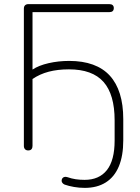

<svg xmlns="http://www.w3.org/2000/svg" viewBox="-20 -725 681 933"><path d="M392 188Q365 188 339.5 183.5Q314 179 294 172Q287 169 283 163.5Q279 158 279.5 152Q280 146 283 141.5Q286 137 292.5 135Q299 133 308 136Q328 143 348 146Q368 149 391 149Q462 149 499.5 101.5Q537 54 537 -42V-140Q537 -266 483 -327Q429 -388 315 -388Q260 -388 216.5 -376.5Q173 -365 138 -341V-16Q138 -6 133 0Q128 6 117 6Q107 6 101.5 0Q96 -6 96 -16V-683Q96 -694 102 -699.5Q108 -705 118 -705H511Q522 -705 527.5 -700Q533 -695 533 -686Q533 -676 527.5 -671Q522 -666 511 -666H138V-387Q168 -407 216 -418Q264 -429 316 -429Q382 -429 431.5 -411Q481 -393 513.5 -357.5Q546 -322 562.5 -269Q579 -216 579 -146V-43Q579 32 557.5 83.5Q536 135 494 161.5Q452 188 392 188Z"/></svg>

Font: Nunito ExtraLight
Style: Regular
Weight: 200
Designer: Vernon Adams
Foundry: Vernon Adams
Version: Version 3.602